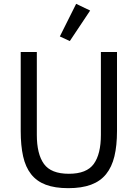

<svg xmlns="http://www.w3.org/2000/svg" viewBox="-20 -969 718 1001"><path d="M172 -698V-266Q172 -166 209 -114.5Q246 -63 339 -63Q432 -63 469 -114.5Q506 -166 506 -266V-698H590V-286Q590 -210 576.5 -154Q563 -98 533 -61Q503 -24 454.5 -6Q406 12 336 12Q266 12 218.5 -6Q171 -24 142 -61Q113 -98 100.5 -154Q88 -210 88 -286V-698ZM344 -755 292 -779 377 -949 450 -914Z"/></svg>

Font: IBM Plex Sans Thai
Style: Regular
Weight: 400
Designer: Mike Abbink, Paul van der Laan, Pieter van Rosmalen, Ben Mitchell, Mark Frömberg
Foundry: Bold Monday
Version: Version 1.1